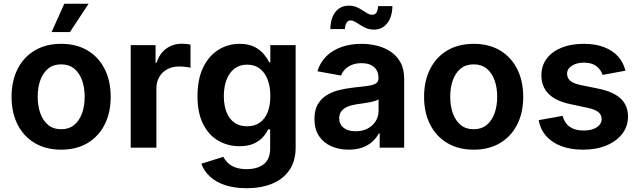

<svg xmlns="http://www.w3.org/2000/svg" viewBox="-20 -786 3401 1022"><path d="M305.7 10.7Q224.6 10.7 165.3 -24.4Q106 -59.6 73.7 -123Q41.5 -186.5 41.5 -270.5Q41.5 -355 73.7 -418.7Q106 -482.4 165.3 -517.6Q224.6 -552.7 305.7 -552.7Q386.7 -552.7 445.8 -517.6Q504.9 -482.4 537.1 -418.7Q569.3 -355 569.3 -270.5Q569.3 -186.5 537.1 -123Q504.9 -59.6 445.8 -24.4Q386.7 10.7 305.7 10.7ZM305.7 -98.1Q347.2 -98.1 375 -121.1Q402.8 -144 416.7 -183.1Q430.7 -222.2 430.7 -271Q430.7 -319.8 416.7 -358.9Q402.8 -397.9 375 -420.7Q347.2 -443.4 305.7 -443.4Q263.7 -443.4 236.1 -420.7Q208.5 -397.9 194.6 -359.1Q180.7 -320.3 180.7 -271Q180.7 -222.2 194.6 -183.1Q208.5 -144 236.1 -121.1Q263.7 -98.1 305.7 -98.1ZM254.4 -615.2 322.3 -766.1H451.7L352.1 -615.2Z M675.8 0V-545.9H808.1V-452.6H814Q829.1 -501.5 865 -527.3Q900.9 -553.2 947.3 -553.2Q958.5 -553.2 971.4 -552Q984.4 -550.8 994.1 -548.8V-425.3Q985.4 -428.2 967.3 -430.2Q949.2 -432.1 932.6 -432.1Q897.9 -432.1 870.6 -417.5Q843.3 -402.8 827.9 -376.5Q812.5 -350.1 812.5 -315.9V0Z M1293.5 215.8Q1226.6 215.8 1177 199Q1127.4 182.1 1096.2 152.6Q1064.9 123 1051.8 85.4L1168.5 48.8Q1176.3 64 1191.2 79.3Q1206.1 94.7 1231 104.5Q1255.9 114.3 1293 114.3Q1350.6 114.3 1384.3 87.6Q1418 61 1418 4.9V-97.2H1407.2Q1397.5 -76.2 1379.2 -55.7Q1360.8 -35.2 1330.6 -21.5Q1300.3 -7.8 1254.9 -7.8Q1192.4 -7.8 1141.8 -37.1Q1091.3 -66.4 1061.3 -125.5Q1031.2 -184.6 1031.2 -273.9Q1031.2 -365.2 1061.5 -427.2Q1091.8 -489.3 1142.8 -521Q1193.8 -552.7 1255.4 -552.7Q1302.7 -552.7 1333.7 -536.9Q1364.7 -521 1383.8 -498.3Q1402.8 -475.6 1412.6 -454.6H1418.9V-545.9H1553.7V-1.5Q1553.7 71.8 1520 120.1Q1486.3 168.5 1427.7 192.1Q1369.1 215.8 1293.5 215.8ZM1295.4 -113.8Q1335 -113.8 1362.5 -133.1Q1390.1 -152.3 1404.5 -188.5Q1418.9 -224.6 1418.9 -274.9Q1418.9 -325.2 1404.5 -362.5Q1390.1 -399.9 1362.8 -420.9Q1335.4 -441.9 1295.4 -441.9Q1254.9 -441.9 1227.3 -420.2Q1199.7 -398.4 1185.5 -360.8Q1171.4 -323.2 1171.4 -274.9Q1171.4 -226.1 1185.5 -189.7Q1199.7 -153.3 1227.3 -133.5Q1254.9 -113.8 1295.4 -113.8Z M1835.9 10.7Q1784.2 10.7 1742.7 -7.8Q1701.2 -26.4 1677.5 -62.7Q1653.8 -99.1 1653.8 -152.8Q1653.8 -199.2 1670.9 -229.5Q1688 -259.8 1717.3 -278.3Q1746.6 -296.9 1783.7 -306.2Q1820.8 -315.4 1860.8 -319.8Q1908.2 -324.7 1937.5 -328.9Q1966.8 -333 1980.7 -341.8Q1994.6 -350.6 1994.6 -368.7V-371.1Q1994.6 -396 1984.1 -413.6Q1973.6 -431.2 1953.6 -440.4Q1933.6 -449.7 1903.8 -449.7Q1874 -449.7 1852.1 -440.4Q1830.1 -431.2 1815.9 -416.3Q1801.8 -401.4 1795.4 -383.8L1669.4 -406.7Q1684.6 -455.1 1717.8 -487.3Q1751 -519.5 1798.6 -536.1Q1846.2 -552.7 1903.8 -552.7Q1945.3 -552.7 1985.6 -543Q2025.9 -533.2 2058.8 -511.5Q2091.8 -489.7 2111.6 -454.1Q2131.3 -418.5 2131.3 -366.2V0H2001V-75.7H1996.1Q1983.4 -51.3 1961.7 -31.7Q1939.9 -12.2 1908.7 -0.7Q1877.4 10.7 1835.9 10.7ZM1873 -87.4Q1910.2 -87.4 1937.5 -102.1Q1964.8 -116.7 1980 -141.4Q1995.1 -166 1995.1 -195.3V-257.3Q1988.8 -252.4 1974.9 -248.3Q1960.9 -244.1 1943.8 -241Q1926.8 -237.8 1909.9 -235.4Q1893.1 -232.9 1880.9 -231.4Q1853 -227.5 1831.5 -218.8Q1810.1 -210 1797.9 -194.8Q1785.6 -179.7 1785.6 -155.8Q1785.6 -133.8 1796.9 -118.4Q1808.1 -103 1827.9 -95.2Q1847.7 -87.4 1873 -87.4ZM1971.2 -628.4Q1948.7 -628.4 1930.7 -635.7Q1912.6 -643.1 1897.7 -652.8Q1882.8 -662.6 1870.4 -669.9Q1857.9 -677.2 1846.7 -677.2Q1832 -677.2 1824.5 -664.3Q1816.9 -651.4 1815.9 -631.3H1738.3Q1739.7 -690.4 1766.1 -723.1Q1792.5 -755.9 1836.4 -755.9Q1859.4 -755.9 1877 -748.5Q1894.5 -741.2 1908.9 -731.7Q1923.3 -722.2 1935.8 -714.8Q1948.2 -707.5 1960.4 -707.5Q1976.6 -707.5 1983.9 -719Q1991.2 -730.5 1992.7 -753.4H2068.8Q2067.4 -694.3 2040.5 -661.4Q2013.7 -628.4 1971.2 -628.4Z M2501.5 10.7Q2420.4 10.7 2361.1 -24.4Q2301.8 -59.6 2269.5 -123Q2237.3 -186.5 2237.3 -270.5Q2237.3 -355 2269.5 -418.7Q2301.8 -482.4 2361.1 -517.6Q2420.4 -552.7 2501.5 -552.7Q2582.5 -552.7 2641.6 -517.6Q2700.7 -482.4 2732.9 -418.7Q2765.1 -355 2765.1 -270.5Q2765.1 -186.5 2732.9 -123Q2700.7 -59.6 2641.6 -24.4Q2582.5 10.7 2501.5 10.7ZM2501.5 -98.1Q2543 -98.1 2570.8 -121.1Q2598.6 -144 2612.5 -183.1Q2626.5 -222.2 2626.5 -271Q2626.5 -319.8 2612.5 -358.9Q2598.6 -397.9 2570.8 -420.7Q2543 -443.4 2501.5 -443.4Q2459.5 -443.4 2431.9 -420.7Q2404.3 -397.9 2390.4 -359.1Q2376.5 -320.3 2376.5 -271Q2376.5 -222.2 2390.4 -183.1Q2404.3 -144 2431.9 -121.1Q2459.5 -98.1 2501.5 -98.1Z M3083 10.7Q3019 10.7 2969.2 -7.6Q2919.4 -25.9 2887.9 -61.3Q2856.4 -96.7 2847.2 -146.5L2974.6 -169.4Q2985.4 -129.9 3013.2 -110.6Q3041 -91.3 3086.4 -91.3Q3130.9 -91.3 3156.7 -108.6Q3182.6 -126 3182.6 -152.3Q3182.6 -174.8 3165 -189.2Q3147.5 -203.6 3110.8 -211.4L3017.1 -231.4Q2939 -247.6 2900.4 -286.1Q2861.8 -324.7 2861.8 -385.3Q2861.8 -436.5 2890.1 -474.1Q2918.5 -511.7 2969 -532.2Q3019.5 -552.7 3086.4 -552.7Q3149.9 -552.7 3195.8 -534.9Q3241.7 -517.1 3270.3 -485.1Q3298.8 -453.1 3309.1 -409.7L3187.5 -387.2Q3178.7 -415 3154.5 -433.8Q3130.4 -452.6 3088.4 -452.6Q3050.3 -452.6 3024.4 -436.3Q2998.5 -419.9 2998.5 -393.6Q2998.5 -371.1 3015.4 -356.2Q3032.2 -341.3 3072.3 -333L3168 -313.5Q3246.6 -296.9 3284.7 -260.5Q3322.8 -224.1 3322.8 -166Q3322.8 -113.3 3292 -73.5Q3261.2 -33.7 3207.3 -11.5Q3153.3 10.7 3083 10.7Z"/></svg>

Font: Inter Cardless
Style: Bold
Weight: 700
Designer: Rasmus Andersson
Foundry: rsms
Version: Version 4.001;git-9221beed3